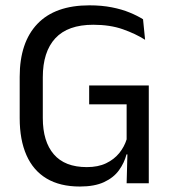

<svg xmlns="http://www.w3.org/2000/svg" viewBox="-20 -670 630 702"><path d="M272 12Q199.5 12 150.5 -17.2Q101.5 -46.5 76.8 -102.5Q52 -158.5 52 -238V-389Q52 -515 116.8 -582.8Q181.5 -650.5 307 -650.5Q352 -650.5 388.8 -643.2Q425.5 -636 454 -624.2Q482.5 -612.5 503 -599.5L510.5 -524.5Q476 -546.5 429.2 -563Q382.5 -579.5 321 -579.5Q228 -579.5 182.2 -530Q136.5 -480.5 136.5 -387.5V-238.5Q136.5 -152.5 176.8 -105.8Q217 -59 297.5 -59Q338.5 -59 367.8 -73Q397 -87 415.8 -110Q434.5 -133 443 -160.5V-318L456.5 -288.5H306V-357.5H524V-105L442.5 -105.5Q434.5 -74.5 415 -47.5Q395.5 -20.5 360.5 -4.2Q325.5 12 272 12ZM446.5 -132H524V0H443Z"/></svg>

Font: Anek Odia
Style: Regular
Weight: 400
Designer: Yesha Goshar & Mahesh Sahu (Odia), Yesha Goshar (Latin)
Foundry: Ek Type
Version: Version 1.003